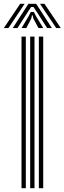

<svg xmlns="http://www.w3.org/2000/svg" viewBox="-58 -993 340 1013"><path d="M147 0V-800H170V0ZM55.5 0V-800H78.2V0ZM101.2 0V-800H124V0ZM-37.8 -845 48.5 -973H72L-13.5 -845ZM9.2 -845 92.2 -973H132.8L215.8 -845H190.8L138.5 -926.5L118.8 -956H106.2L86.5 -926.2L34.2 -845ZM55.8 -845 93.2 -907.8 104.5 -930.2H120.5L132 -907.8L170 -845H145L118 -895.2L114.2 -912H110.8L107 -895.2L80.8 -845ZM238.5 -845 153 -973H176.5L262.8 -845Z"/></svg>

Font: Big Shoulders Inline Text Thin
Style: Bold
Weight: 700
Version: Version 2.002